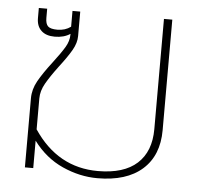

<svg xmlns="http://www.w3.org/2000/svg" viewBox="-45 -581 677 642"><g transform="rotate(5 294.0 -260.0)"><path d="M88 -92V0H60V-232Q60 -262 76 -290.5Q92 -319 122 -358Q148 -392 160.5 -413Q173 -434 173 -455V-458Q152 -444 121 -444Q92 -444 76 -459Q60 -474 60 -501V-535H88V-504Q88 -484 96.5 -476Q105 -468 128 -468Q154 -468 173 -482V-535H199V-453Q199 -430 185 -405.5Q171 -381 144 -346Q117 -310 102.5 -284.5Q88 -259 88 -234V-130Q169 -9 304 -9Q391 -9 435.5 -49.5Q480 -90 480 -165V-535H508V-164Q508 -79 455 -32Q402 15 304 15Q245 15 187 -11Q129 -37 88 -92Z"/></g></svg>

Font: Prompt Thin
Style: Regular
Weight: 250
Designer: Katatrad Team
Foundry: CadsonDemak
Version: Version 1.001